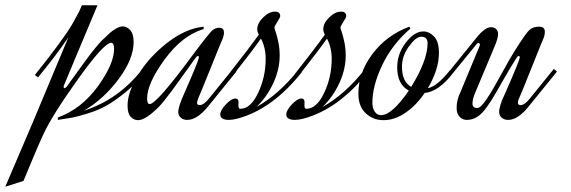

<svg xmlns="http://www.w3.org/2000/svg" viewBox="-193 -454 2161 727"><path d="M345 -191 357 -181Q322 -137 282 -104.5Q242 -72 211 -54.5Q180 -37 139.5 -24.5Q99 -12 79.5 -8.5Q60 -5 26 0V-9Q116 -42 177.5 -127Q239 -212 239 -269Q239 -292 228 -292Q201 -292 103.5 -156Q6 -20 -28 53Q-43 84 -72 154Q-101 224 -104 231L-173 253L-70 12L66 -313Q24 -250 -49 -161L-61 -170Q-4 -241 30.5 -288.5Q65 -336 77 -356.5Q89 -377 107 -411L117 -434H176L50 -133Q48 -129 48 -125Q48 -120 51 -120Q54 -120 60 -126Q61 -128 74 -146Q87 -164 102 -184.5Q117 -205 134 -228.5Q151 -252 167.5 -272Q184 -292 194 -302Q214 -321 224 -330Q234 -339 247.5 -346.5Q261 -354 272 -354Q287 -354 300 -340Q313 -326 313 -295Q313 -231 256.5 -155Q200 -79 125 -35Q256 -77 345 -191Z M558 -83Q553 -68 553 -65Q553 -56 563 -56Q579 -56 600 -83L689 -193L702 -183L594 -50Q553 0 516 0Q501 0 491.5 -8.5Q482 -17 482 -30Q482 -50 504 -99Q560 -226 560 -237Q560 -242 557 -242Q552 -242 548 -235Q545 -232 516 -191Q487 -150 455.5 -107.5Q424 -65 408 -49Q358 1 330 1Q314 1 302 -11.5Q290 -24 290 -55Q290 -105 331 -172Q372 -239 441 -292.5Q510 -346 578 -353V-344Q497 -320 430.5 -229Q364 -138 364 -81Q364 -60 374 -60Q400 -60 540 -250Q599 -329 612 -340Q624 -349 637 -349Q655 -349 655 -331Q655 -319 649 -305Q645 -297 604.5 -196Q564 -95 558 -83Z M641 -21Q641 -36 662 -58.5Q683 -81 698 -81Q712 -81 710 -61.5Q708 -42 717 -42Q756 -42 784.5 -102.5Q813 -163 813 -231Q813 -274 795 -308Q769 -270 684 -162L672 -172Q751 -272 787 -323Q781 -334 781 -343Q781 -366 803.5 -388Q826 -410 848 -410Q868 -410 868 -393Q868 -388 857 -371Q846 -354 846 -350Q846 -347 851 -332.5Q856 -318 861 -294Q866 -270 866 -244Q866 -191 841.5 -138.5Q817 -86 778 -49Q863 -96 938 -191L950 -181Q839 -41 707 -5Q687 0 674 0Q641 0 641 -21Z M891 -21Q891 -36 912 -58.5Q933 -81 948 -81Q962 -81 960 -61.5Q958 -42 967 -42Q1006 -42 1034.5 -102.5Q1063 -163 1063 -231Q1063 -274 1045 -308Q1019 -270 934 -162L922 -172Q1001 -272 1037 -323Q1031 -334 1031 -343Q1031 -366 1053.5 -388Q1076 -410 1098 -410Q1118 -410 1118 -393Q1118 -388 1107 -371Q1096 -354 1096 -350Q1096 -347 1101 -332.5Q1106 -318 1111 -294Q1116 -270 1116 -244Q1116 -191 1091.5 -138.5Q1067 -86 1028 -49Q1113 -96 1188 -191L1200 -181Q1089 -41 957 -5Q937 0 924 0Q891 0 891 -21Z M1510 -187 1522 -177Q1468 -107 1415 -102Q1384 -56 1343 -27.5Q1302 1 1259 1Q1220 1 1192 -25Q1164 -51 1164 -99Q1164 -179 1217.5 -250Q1271 -321 1357 -353L1361 -346Q1291 -285 1254 -207Q1217 -129 1217 -65Q1217 -46 1225.5 -32Q1234 -18 1250 -18Q1291 -18 1355 -111Q1311 -134 1311 -199Q1311 -250 1343.5 -292.5Q1376 -335 1410 -335Q1432 -335 1450.5 -316Q1469 -297 1469 -254Q1469 -191 1427 -120Q1462 -127 1510 -187ZM1329 -201Q1329 -145 1364 -125Q1426 -226 1426 -290Q1426 -315 1402 -315Q1382 -315 1355.5 -278.5Q1329 -242 1329 -201Z M1681 -281 1608 -107Q1596 -80 1596 -62Q1596 -45 1614 -45Q1627 -45 1649.5 -78.5Q1672 -112 1705.5 -173.5Q1739 -235 1755 -260Q1799 -330 1812 -341Q1826 -353 1848 -353Q1870 -353 1870 -334Q1870 -321 1865 -309Q1861 -301 1820 -198Q1779 -95 1773 -83Q1768 -73 1768 -65Q1768 -56 1778 -56Q1794 -56 1815 -83L1904 -193L1916 -183L1808 -50Q1768 0 1731 0Q1716 0 1706.5 -8.5Q1697 -17 1697 -30Q1697 -54 1719 -99Q1775 -226 1775 -237Q1775 -242 1772 -242Q1767 -242 1763 -235Q1743 -204 1719.5 -163Q1696 -122 1681.5 -97Q1667 -72 1649.5 -47.5Q1632 -23 1614 -11.5Q1596 0 1575 0Q1558 0 1547 -12Q1536 -24 1536 -45Q1536 -76 1550 -104L1623 -280Q1624 -282 1624 -285Q1624 -291 1619 -291Q1614 -291 1610 -285L1513 -166L1501 -175L1611 -311Q1643 -351 1666 -351Q1679 -351 1686 -343.5Q1693 -336 1693 -326Q1693 -310 1681 -281Z"/></svg>

Font: Dynalight
Style: Regular
Weight: 400
Designer: Astigmatic (AOETI)
Foundry: Astigmatic (AOETI)
Version: Version 1.000